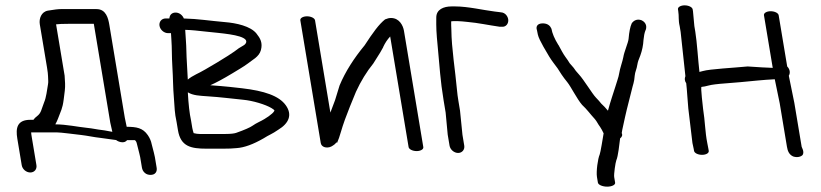

<svg xmlns="http://www.w3.org/2000/svg" viewBox="-20 -550 3070 718"><path d="M207.2 -516C197 -516 181.8 -514 159.4 -510.3C134.3 -506.1 125.4 -480 128.8 -459.5L155.9 -297.2C158.3 -282.5 159.5 -271.7 159.6 -265.6C159.8 -250.2 161.4 -245.4 159.6 -235.2C155.8 -213.5 153.1 -185.9 144.8 -166.8C133.8 -138.7 134.6 -128 118.1 -115.2C112.2 -110.6 108.9 -107.7 105 -102H93.5C43.4 -102 38.3 -70.5 44.7 -31.8L61.2 67.5C63.8 83.1 78.3 95 93.3 95C108.3 95 118.8 83.1 116.2 67.5L98.9 -36.5C97.4 -45.5 96.6 -50.7 96.5 -54.8C96.7 -54.9 99.3 -55 101.3 -55H191.2C207.7 -55 263.5 -47.3 282.9 -45.3C306.5 -42.7 330.8 -36.9 357.6 -34.1L414.2 -26.3C419.2 -22.1 429.2 -18 437 -18C444.1 -18 449 -18.9 455.6 -26H484.1C484.2 -26 490.2 -22.6 491.9 -12.5L492 -12L501 23.7C502.7 29.8 503.7 34.1 504.2 37.5L510.7 76.5C511.9 83.7 515.2 91.5 522.2 97.1C528.6 102.4 536.1 104 542.8 104C550 104 557.5 102.1 562.1 96C566.4 90.4 566.9 83.2 565.7 76.5L559.2 37.5C558.4 32.3 557 26.3 555.3 20.3L547.1 -11.4C545.2 -21.8 540.2 -33.9 532.7 -44.7C513.8 -72 490.4 -75.6 453.8 -75.9L446.7 -109.9L388.8 -457.5C384.8 -481.7 376.5 -516 341 -516ZM392.4 -91.2 400.1 -57C390 -58.4 374.3 -62.4 359.9 -63.9C341.9 -65.8 328.6 -69.6 303 -72.2C271.8 -75.3 228.3 -84.8 186.8 -85C189.8 -90 194.1 -98.8 196.7 -105.9C207.2 -134.8 213.8 -142.8 218.2 -178.1L222.3 -210.8C224.6 -229.8 223 -246.8 221.7 -266.4L221.7 -266.9L189.7 -459C197.2 -460.1 215.5 -461 240.9 -461H330.8Z M753.4 -190.1C812.1 -186.2 836.4 -182.1 889 -177C926.5 -173.5 973.4 -158.9 995.2 -145.8C1009.6 -137.1 1006.2 -136.4 1004.9 -133.8C1002.7 -129.5 994.7 -122.2 984.8 -115.2L968.8 -104.8C956.5 -96.9 939.1 -90.6 923.5 -79.3C916 -73.9 895.3 -64.5 863.3 -53.2C856.7 -50.8 843 -49 823.1 -49H726.8C720.1 -49 712.9 -49.9 704.2 -52.1C702.2 -58.4 700.3 -64.5 699.1 -71.5L694.4 -99.8L694.3 -100.2C688.8 -125.1 684.8 -160.2 682.4 -204.8C701.7 -192.6 728.8 -191.9 753.4 -190.1ZM677 -359.6C676.7 -384.2 673.9 -413.4 672.6 -438.4C695.9 -437.8 719.8 -435.2 751.8 -431.6C806 -425.6 882.1 -420.9 898.5 -401.3C903.9 -394.4 900.2 -385.2 889.2 -379.3C878.9 -373.9 867.9 -366.5 855.9 -357C842.3 -346.4 745.6 -286.9 713.9 -272.4C700.7 -265.8 690.2 -259.2 682.3 -252.4C681 -283.8 677.2 -335.1 677 -359.6ZM613.4 -481H599.4C584.4 -481 574 -468.5 576.5 -453.5C579 -438.5 593.5 -426 608.6 -426H619.4C619.7 -419.7 620.2 -412.1 620.8 -403.9C623.4 -368.6 622 -340.8 624.6 -300C627.6 -253.4 626.5 -227.4 630.4 -182.2C633.5 -144.9 632.4 -130.3 640.4 -93.4L645.5 -63C655.6 -2.2 693.5 6 752.5 6H813.9C834.8 6 850.3 5.4 864.4 3.9C893.2 2.1 927.2 -10.4 965.8 -32.7C985.8 -45.7 996.6 -48 1021.2 -65.2C1059.9 -88.7 1074.5 -120.8 1048.4 -156.8C1023.2 -191.6 968.6 -210.3 884.6 -220C867.1 -221.9 851.5 -223.6 837.8 -225.2C817 -227.6 793.1 -229.1 766.3 -231.2C787.1 -240.2 814.9 -255.2 849.7 -276.2L879.5 -294.3C889.2 -300.1 898.3 -306.2 906.8 -312.4C922.5 -325.6 948.9 -336.9 955.7 -362.7C962.9 -390.1 953.5 -406.5 939 -424.7C916.9 -452.3 863.9 -463.9 820.7 -467.4C764.1 -472.3 720.6 -479.6 667.5 -480.9C662.5 -493.4 650.5 -503 636.7 -503C624 -503 614.3 -495.5 613.4 -481Z M1103.1 -474 1179.5 -15C1180.6 -8.5 1186.5 1.9 1204.4 1.6C1215.4 1.3 1223.4 -4 1232.3 -11C1234 -13.1 1235.5 -14.8 1236.8 -16C1236.8 -16 1238.9 -17.6 1238.9 -17.6C1238.9 -17.6 1240.6 -16 1240.6 -16C1245.7 -27.5 1250.2 -40.5 1254.3 -55C1263.4 -86.5 1275.2 -118.3 1288.6 -151.6L1311.1 -206.6C1329.4 -246.5 1351.1 -281.9 1376 -312.6C1398.3 -346.7 1409.4 -366.3 1412.8 -373.1L1412.9 -373.4L1412.9 -374.1C1420.1 -389.4 1427.9 -401.4 1439.1 -413.6L1508 0C1509.4 8.2 1523 15 1538 15C1553 15 1564.4 8.2 1563 0L1490.6 -435C1487.4 -454 1473.6 -482.7 1442.3 -482.7C1435.1 -482.7 1428.1 -481 1421.6 -478C1421.6 -478 1421.2 -477.7 1421.2 -477.7C1421.2 -477.7 1420.6 -478 1420.6 -478C1396.8 -459.2 1374.7 -428.2 1343.6 -380.6C1304.1 -332.8 1271.4 -282.3 1249.9 -230.5L1233 -175.5C1226.7 -159.3 1221.1 -144.4 1215.5 -129L1158.1 -474C1156.7 -482.2 1143.1 -489 1128.1 -489C1113 -489 1101.7 -482.2 1103.1 -474Z M1716.1 -5.5 1709.4 -45.9 1700.3 -136.1 1694.1 -173.5C1691.8 -187.1 1690.1 -200.3 1689 -212.9C1682.5 -286.2 1668.5 -368.8 1667.9 -439C1667.8 -448.1 1666.6 -461.8 1667.2 -470.1C1669.4 -470.5 1673.2 -471 1678.1 -471H1691.1C1701.9 -471 1714.5 -469.2 1728 -468C1767.1 -464.7 1808.1 -455.7 1847.8 -450.1L1848.7 -450H1855.7C1873.2 -448 1881.8 -462.9 1880.7 -475.8C1879.8 -486.9 1871 -503.1 1852.6 -504L1846.1 -504.9L1829.6 -506.9C1788.5 -511.9 1729.9 -526 1681.9 -526H1668.9C1638.7 -526 1611.5 -514.6 1611.5 -484.6C1611.1 -445.4 1611.6 -429.6 1616.8 -376.3C1623.9 -302.1 1626.6 -248.4 1638.9 -174.7L1646.5 -129L1654.2 -46.8L1661.1 -5.5C1663.6 9.5 1678.1 22 1693.2 22C1708.2 22 1718.6 9.5 1716.1 -5.5Z M2250.6 148C2268.2 148 2281.7 141.2 2280.3 133L2276.8 112C2275.1 101.9 2281.6 57.3 2284.7 49.7C2291.7 34 2296.2 -11.4 2299 -32.6C2305.6 -37.6 2308.9 -44.3 2305 -52.4C2307.4 -69.9 2311 -80 2317.6 -113.1C2325.9 -150.7 2334.8 -181.3 2342.3 -213.1C2346.9 -233.8 2351.8 -242.1 2353.5 -266.5C2354.8 -282.3 2360.8 -289.8 2363.7 -309.7C2364.6 -316.5 2368.3 -328 2374.7 -343C2381.4 -361.5 2385.3 -380.7 2386.4 -400.5C2387.8 -415.4 2390.2 -426.8 2392.9 -434C2399.6 -446.6 2398.8 -464.5 2379.8 -474C2362.2 -481.1 2348.7 -472.3 2342.4 -462.7C2336.5 -449.8 2332.9 -430.8 2330.6 -404.7C2329.6 -391.1 2313.9 -356.2 2310.9 -336.1C2308.5 -321.9 2298 -293.7 2295.5 -275.8C2293.9 -263 2285.2 -240.2 2281.2 -225.9C2274 -202.9 2262.3 -169.4 2253.5 -136C2250 -139.8 2243.1 -147.4 2241 -150.2L2228.4 -162.6C2223.7 -168.8 2217.1 -176.2 2208.4 -185.2C2195.1 -198.8 2163.3 -251.9 2145.2 -271.4C2135.9 -281.3 2129.4 -289.7 2125.4 -296.2L2125.2 -296.5L2110.4 -313.5C2106.1 -320.7 2100.2 -329.6 2094.5 -337C2084.5 -350.6 2078.4 -364.1 2068.3 -382C2068.3 -382 2068.2 -381.6 2068.2 -381.6C2068.2 -381.6 2067.9 -382 2067.9 -382C2053.2 -405.7 2044.9 -426.1 2042.1 -443C2042.1 -443 2042.2 -442 2042.2 -442C2042.2 -442 2041.9 -443 2041.9 -443C2038.5 -451 2029.9 -463.7 2007 -462.5C1988 -461.4 1983.6 -449.1 1988 -437.2C1988.6 -433.8 1989.8 -427.8 1991.3 -420.8C1995.7 -399.4 2028.1 -349 2033.8 -338.4C2043.2 -322.8 2055.7 -307.5 2065.1 -294.5L2079.9 -271.5C2085.7 -262.7 2092.8 -253.3 2101.5 -242.6C2114.9 -226.2 2138 -179.3 2156.7 -157.9C2176.2 -139.8 2185.4 -125.4 2204.7 -104.5C2213.2 -94.3 2214.3 -88.6 2224.4 -75C2229 -68.5 2232.3 -61.4 2237.3 -51.4C2234.8 -36 2225.4 21.9 2222.5 28C2215.7 42.9 2209 91.3 2212.4 112L2215.9 133C2217.3 141.2 2233 148 2250.6 148Z M2540.3 -530C2525.2 -530 2513.9 -523.2 2515.3 -515L2516.3 -509C2519.7 -488.6 2516 -476 2521.8 -451.6L2525.3 -430.6L2543.1 -265.3C2541.9 -262.3 2540.3 -256.3 2541.2 -251C2541.9 -246.7 2542.7 -244.1 2546.2 -238.6C2548.8 -219.4 2551.9 -162.6 2554 -144.3L2569.5 -14.7L2569.7 -14C2572 -4.4 2573.5 2.7 2574.2 7L2575.4 14C2576.8 22.5 2590.3 29 2605.3 29C2620.4 29 2631.8 22.5 2630.4 14L2629.2 7C2628.2 1.3 2626.8 -6.1 2624.9 -15.4C2616.7 -55.8 2616.7 -97.3 2609.3 -142.5C2608.7 -148.8 2599.4 -224.8 2603.3 -225C2610.5 -225.5 2619.3 -227.3 2631.1 -230.5C2641.1 -233.2 2661.8 -236 2694.2 -238.3C2727.2 -240.7 2767.6 -244.3 2815.3 -249.1C2834.1 -251.2 2856.7 -252.3 2877.3 -253.6L2895.8 -163.8L2922.9 -1C2925.4 14.3 2930.6 28 2945.9 35C2960.1 40 2974.8 36.8 2981.5 29.5C2988.9 17.3 2978.3 1.7 2977.9 -1L2950.5 -165.2L2929.8 -266.9C2935.5 -275.9 2935.1 -290.2 2923.8 -301.5L2891.9 -493C2890.6 -501.2 2877 -508 2861.9 -508C2846.9 -508 2835.6 -501.2 2836.9 -493L2869.7 -296.2C2840.9 -297.5 2822.2 -298.1 2775.9 -301.5C2724.1 -296.4 2634.6 -291.9 2608.6 -284.4C2603.3 -282.9 2600.6 -282.1 2595.6 -281C2590.9 -320.6 2586.4 -394.1 2580.2 -431L2576.6 -452.6L2571.5 -507.6L2570.3 -515C2568.9 -523.2 2555.3 -530 2540.3 -530Z"/></svg>

Font: MewTooHand
Style: BdLta
Weight: 400
Designer: Mew Too, Robert Jablonski
Version: Version 0.77